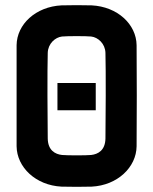

<svg xmlns="http://www.w3.org/2000/svg" viewBox="-20 -726 600 752"><path d="M337 -583C364 -580 392 -555 393 -519C395 -453 394 -249 393 -183C392 -137 364 -122 337 -119C318 -117 243 -117 223 -119C196 -122 168 -137 167 -183C166 -249 165 -453 167 -519C168 -555 196 -580 223 -583C243 -585 318 -585 337 -583ZM45 -153C46 -71 120 0 221 5C241 6 320 6 339 5C440 0 514 -71 515 -153C516 -219 516 -483 515 -549C514 -631 440 -700 339 -705C320 -706 241 -706 221 -705C120 -700 46 -631 45 -549ZM205 -294H355V-401H205Z"/></svg>

Font: Fervojo
Style: Bold
Weight: 700
Designer: kohakuno
Version: ver.1.0